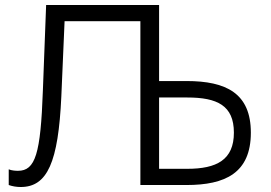

<svg xmlns="http://www.w3.org/2000/svg" viewBox="-20 -742 1087 770"><path d="M731 -351C851 -351 918 -319 918 -210C918 -101 849 -65 731 -65H618V-351ZM728 0C883 0 986 -48 986 -210C986 -368 887 -417 728 -417H618V-722H165L152 -380C143 -125 122 -57 52 -57C43 -57 26 -58 15 -63V0C29 5 46 8 63 8C170 8 214 -91 226 -356L239 -657H543V0Z"/></svg>

Font: Perun Light
Style: Regular
Weight: 300
Foundry: Copyright (c) Stefan Peev, Context Ltd, 2016
Version: Version 1.089